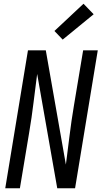

<svg xmlns="http://www.w3.org/2000/svg" viewBox="-20 -1003 541 1023"><path d="M8 0 129 -735H224L331 -126Q332 -136 333.5 -146Q335 -156 336 -165L350 -276Q355 -317 361 -358.5Q367 -400 374 -441L423 -735H501L380 0H285L178 -609Q177 -599 175.5 -589Q174 -579 173 -570L159 -459Q154 -418 148 -376.5Q142 -335 135 -294L86 0ZM314 -792 270 -838 425 -983 479 -927Z"/></svg>

Font: Iosevka SS04
Style: Italic
Weight: 400
Italic angle: -9°
Monospace: yes
Designer: Belleve Invis
Foundry: Belleve Invis
Version: Version 19.0.0; ttfautohint (v1.8.4)